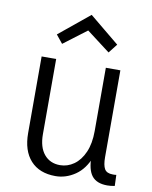

<svg xmlns="http://www.w3.org/2000/svg" viewBox="-91 -885 761 963"><g transform="rotate(10 290.0 -403.5)"><path d="M419 -120H430Q405 -54 358 -22Q311 10 258 10Q176 10 131 -39.5Q86 -89 86 -179V-569H160V-186Q160 -120 190 -84Q220 -48 271 -48Q309 -48 341.5 -71Q374 -94 393.5 -138.5Q413 -183 413 -247V-569H487V-127Q487 -86 498 -67Q509 -48 540 -48Q544 -48 548.5 -48Q553 -48 558 -49L560 7Q550 9 540.5 10Q531 11 522 11Q468 11 443.5 -20Q419 -51 419 -120ZM449 -693 413 -647 288 -742H299L176 -649L142 -691L297 -818Z"/></g></svg>

Font: Yaldevi ExtraLight
Style: Regular
Weight: 400
Version: Version 1.100